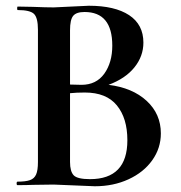

<svg xmlns="http://www.w3.org/2000/svg" viewBox="-20 -648 635 672"><path d="M425.8 -157.2Q425.8 -234.4 388.9 -279.3Q352.1 -324.2 276.9 -324.2Q248 -324.2 225.1 -321.8V-81.1Q225.1 -47.9 238 -34.4Q251 -21 294.9 -21Q425.8 -21 425.8 -157.2ZM225.1 -542V-352.1L265.1 -351.1Q316.9 -351.1 345 -390.1Q373 -429.2 373 -488.3Q373 -606 275.9 -606Q247.1 -606 236.1 -592.5Q225.1 -579.1 225.1 -542ZM481.9 -499Q481.9 -451.2 450.4 -412.1Q418.9 -373 359.9 -351.1Q443.8 -340.8 493.4 -294.9Q543 -249 543 -181.2Q543 -129.4 512.9 -87.2Q482.9 -44.9 429.9 -20.5Q377 3.9 312 3.9L168 -2L95.2 -1Q75.2 0 41 0Q38.1 0 38.1 -6.1Q38.1 -12.2 41 -12.2Q69.8 -12.2 85 -17.6Q100.1 -22.9 106.4 -37.4Q112.8 -51.8 112.8 -81.1V-543.9Q112.8 -585.9 98.9 -599.4Q85 -612.8 42 -612.8Q40 -612.8 40 -618.9Q40 -625 42 -625L95.2 -624Q141.1 -622.1 168 -622.1L291 -627.9Q381.8 -627.9 431.9 -595Q481.9 -562 481.9 -499Z"/></svg>

Font: Cormorant-Bold
Style: Bold
Weight: 700
Designer: Christian Thalmann (Catharsis Fonts)
Version: Version 3.000